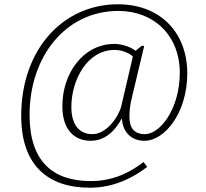

<svg xmlns="http://www.w3.org/2000/svg" viewBox="-20 -734 961 896"><path d="M399 142C517 142 606 91 667 45L650 22C594 65 515 111 404 111C226 111 118 19 118 -198C118 -471 287 -683 532 -683C699 -683 819 -568 819 -394C819 -229 729 -108 656 -108C606 -108 584 -138 584 -187C584 -214 586 -242 597 -285L653 -520H641L613 -497C591 -514 551 -529 514 -529C369 -529 271 -393 271 -239C271 -125 330 -77 403 -77C480 -77 524 -137 547 -179H549C553 -120 590 -77 655 -77C748 -77 854 -207 854 -392C854 -578 732 -714 530 -714C279 -714 79 -509 79 -193C79 33 199 142 399 142ZM411 -108C353 -108 313 -148 313 -235C313 -358 385 -501 515 -501C553 -501 586 -484 600 -470L546 -239C535 -192 479 -108 411 -108Z"/></svg>

Font: Noto Serif Devanagari ExtraLight
Style: Regular
Weight: 200
Designer: Universal Thirst, Indian Type Foundry and the Monotype Design Team
Foundry: Monotype Imaging Inc.
Version: Version 2.004